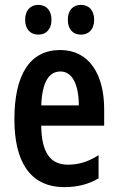

<svg xmlns="http://www.w3.org/2000/svg" viewBox="-20 -757 482 787"><path d="M83 -676C83 -636 106 -615 137 -615C169 -615 191 -637 191 -676C191 -715 169 -737 137 -737C106 -737 83 -716 83 -676ZM258 -676C258 -637 279 -615 312 -615C344 -615 366 -637 366 -676C366 -715 344 -737 312 -737C280 -737 258 -716 258 -676ZM227 -552C103 -552 39 -452 39 -268C39 -102 98 10 244 10C296 10 342 -1 384 -26V-121C340 -93 302 -82 258 -82C185 -82 150 -134 149 -242H407V-309C407 -453 345 -552 227 -552ZM228 -464C278 -464 303 -407 303 -325H149C153 -422 181 -464 228 -464Z"/></svg>

Font: Noto Sans Myanmar UI ExtraCondensed SemiBold
Style: Regular
Weight: 600
Width: 2
Designer: Monotype Design Team
Foundry: Monotype Imaging Inc.
Version: Version 2.103